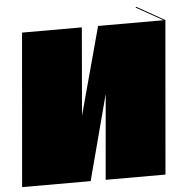

<svg xmlns="http://www.w3.org/2000/svg" viewBox="-56 -864 876 918"><g transform="rotate(-5 382.5 -405.5)"><path d="M765 -736 701 0H414L450 -409L342 0H13L77 -736H364L328 -315L442 -736H756L628 -808L632 -811Z"/></g></svg>

Font: FFF_HK Layer Front
Style: Regular
Weight: 400
Italic angle: -5°
Designer: bBox Type GmbH
Foundry: bBox Type GmbH
Version: Version 0.002